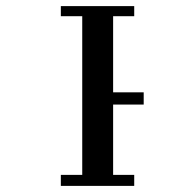

<svg xmlns="http://www.w3.org/2000/svg" viewBox="-20 -608 640 628"><path d="M419 -588V-555H350V-306H450V-266H350V-36H419V0H179V-36H249V-555H179V-588Z"/></svg>

Font: JuliaMono
Style: Regular
Weight: 400
Monospace: yes
Designer: cormullion
Foundry: corm
Version: Version 0.055; ttfautohint (v1.8.4)